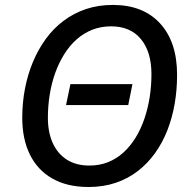

<svg xmlns="http://www.w3.org/2000/svg" viewBox="-20 -745 767 775"><path d="M337.4 9.8Q251 9.8 191.2 -24.4Q131.3 -58.6 100.6 -121.3Q69.8 -184.1 69.8 -269.5Q69.8 -330.1 80.8 -387.2Q91.8 -444.3 113 -495.1Q134.3 -545.9 165 -588.1Q195.8 -630.4 236.8 -661.1Q277.8 -691.9 327.4 -708.5Q377 -725.1 435.5 -725.1Q558.1 -725.1 626.5 -650.1Q694.8 -575.2 694.8 -442.9Q694.8 -382.8 685.1 -326.2Q675.3 -269.5 655.5 -219Q635.7 -168.5 605.7 -126.7Q575.7 -85 536.1 -54.4Q496.6 -23.9 447 -7.1Q397.5 9.8 337.4 9.8ZM340.8 -76.7Q381.8 -76.7 416.5 -90.6Q451.2 -104.5 479 -130.1Q506.8 -155.8 527.8 -190.2Q548.8 -224.6 563 -266.1Q577.1 -307.6 584.2 -353Q591.3 -398.4 591.3 -445.8Q591.3 -535.6 548.8 -587.2Q506.3 -638.7 428.7 -638.7Q387.2 -638.7 352.1 -624.8Q316.9 -610.8 288.6 -585.4Q260.3 -560.1 238.8 -525.4Q217.3 -490.7 202.6 -449.7Q188 -408.7 180.7 -363Q173.3 -317.4 173.3 -270Q173.3 -210.4 193.1 -167.2Q212.9 -124 250.2 -100.3Q287.6 -76.7 340.8 -76.7ZM246.6 -320.8 264.2 -405.3H514.6L497.6 -320.8Z"/></svg>

Font: Open Sans Medium
Style: Italic
Weight: 500
Italic angle: -12°
Designer: Monotype Design Team
Foundry: Monotype Imaging Inc.
Version: Version 3.000